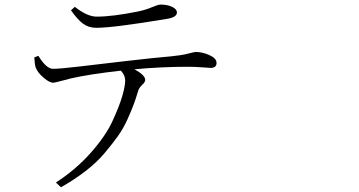

<svg xmlns="http://www.w3.org/2000/svg" viewBox="-20 -752 1540 823"><path d="M284.2 -708 300.8 -722.7Q353.5 -680.7 394.5 -680.7Q462.9 -680.7 573.2 -703.1Q605.5 -710 631.8 -721.2Q658.2 -732.4 668 -732.4Q697.3 -732.4 717.8 -722.7Q738.3 -712.9 738.3 -698.2Q738.3 -677.7 694.3 -670.9Q465.8 -632.8 392.6 -632.8Q359.4 -632.8 335.4 -650.9Q311.5 -668.9 284.2 -708ZM127 -505.9 144.5 -512.7Q178.7 -457 207 -457Q236.3 -457 319.3 -466.8Q402.3 -476.6 519 -490.2Q635.7 -503.9 714.8 -510.7Q756.8 -514.6 785.6 -522Q814.5 -529.3 818.4 -529.3Q847.7 -529.3 877.9 -515.6Q908.2 -502 908.2 -482.4Q908.2 -460.9 882.8 -460.9Q879.9 -460.9 846.7 -463.4Q813.5 -465.8 786.1 -465.8Q672.9 -465.8 556.6 -455.1Q602.5 -429.7 602.5 -409.2Q602.5 -400.4 589.4 -388.2Q576.2 -376 572.3 -362.3Q561.5 -327.1 553.2 -304.7Q544.9 -282.2 526.9 -241.7Q508.8 -201.2 485.4 -168.5Q461.9 -135.7 428.7 -96.2Q395.5 -56.6 347.7 -19.5Q299.8 17.6 241.2 50.8L219.7 30.3Q305.7 -25.4 369.1 -97.2Q432.6 -168.9 461.9 -232.4Q491.2 -295.9 503.9 -339.4Q516.6 -382.8 516.6 -407.2Q516.6 -429.7 498 -449.2Q361.3 -433.6 284.2 -416Q215.8 -397.5 209 -397.5Q193.4 -396.5 167.5 -418.5Q141.6 -440.4 133.8 -460.9Q128.9 -472.7 127 -505.9Z"/></svg>

Font: Bpmf Zihi Serif Light
Style: Light
Weight: 300
Foundry: But Ko
Version: Version 1.320